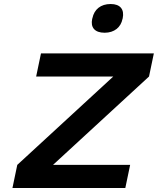

<svg xmlns="http://www.w3.org/2000/svg" viewBox="-20 -936 786 956"><path d="M746 -670H184L160 -555H544L66 -115L42 0H604L628 -115H244L722 -555ZM439 -842C430 -800 451 -773 501 -773C549 -773 582 -800 590 -842L591 -845C600 -889 579 -916 531 -916C481 -916 449 -889 440 -845Z"/></svg>

Font: LT Wave Text Bold Italic
Style: Regular
Weight: 700
Designer: Daniel Lyons
Version: Version 2.5 (Glyphs App)